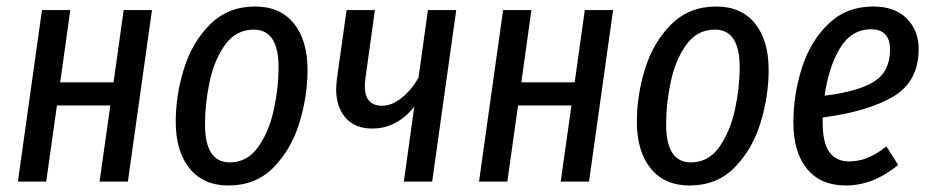

<svg xmlns="http://www.w3.org/2000/svg" viewBox="-20 -558 2860 590"><path d="M319 -234H155L122 0H35L109 -527H196L165 -305H329L360 -527H447L373 0H286Z M520 -184Q520 -266 545.5 -347.5Q571 -429 626 -483.5Q681 -538 764 -538Q841 -538 883 -486Q925 -434 925 -343Q925 -262 900 -180.5Q875 -99 820.5 -43.5Q766 12 682 12Q605 12 562.5 -40.5Q520 -93 520 -184ZM836 -351Q836 -467 760 -467Q705 -467 671.5 -420Q638 -373 624 -306Q610 -239 610 -176Q610 -59 686 -59Q740 -59 773.5 -106.5Q807 -154 821.5 -221.5Q836 -289 836 -351Z M1308 0H1221L1253 -230Q1199 -163 1124 -163Q1070 -163 1041.5 -196.5Q1013 -230 1013 -283Q1013 -293 1015 -313L1045 -527H1132L1103 -318Q1101 -300 1101 -294Q1101 -233 1154 -233Q1184 -233 1214 -257Q1244 -281 1266 -319L1295 -527H1382Z M1736 -234H1572L1539 0H1452L1526 -527H1613L1582 -305H1746L1777 -527H1864L1790 0H1703Z M1937 -184Q1937 -266 1962.5 -347.5Q1988 -429 2043 -483.5Q2098 -538 2181 -538Q2258 -538 2300 -486Q2342 -434 2342 -343Q2342 -262 2317 -180.5Q2292 -99 2237.5 -43.5Q2183 12 2099 12Q2022 12 1979.5 -40.5Q1937 -93 1937 -184ZM2253 -351Q2253 -467 2177 -467Q2122 -467 2088.5 -420Q2055 -373 2041 -306Q2027 -239 2027 -176Q2027 -59 2103 -59Q2157 -59 2190.5 -106.5Q2224 -154 2238.5 -221.5Q2253 -289 2253 -351Z M2508 -197V-183Q2508 -118 2529 -90Q2550 -62 2589 -62Q2619 -62 2646 -73Q2673 -84 2704 -108L2740 -51Q2663 12 2579 12Q2502 12 2460 -39Q2418 -90 2418 -181Q2418 -267 2444 -349Q2470 -431 2525.5 -484.5Q2581 -538 2663 -538Q2730 -538 2766.5 -501Q2803 -464 2803 -408Q2803 -307 2724.5 -261Q2646 -215 2508 -197ZM2514 -264Q2619 -277 2667 -308Q2715 -339 2715 -405Q2715 -468 2657 -468Q2596 -468 2561 -409.5Q2526 -351 2514 -264Z"/></svg>

Font: Fira Sans Compressed
Style: Italic
Weight: 400
Width: 1
Italic angle: -8°
Designer: bBox Type GmbH & Carrois Corporate GbR & Edenspiekermann AG
Foundry: bBox Type GmbH & Carrois Corporate GbR & Edenspiekermann AG
Version: Version 4.301